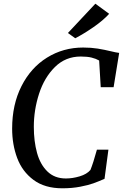

<svg xmlns="http://www.w3.org/2000/svg" viewBox="-20 -1008 663 1036"><path d="M45.5 -314Q45.5 -443.5 95.8 -543Q146 -642.5 233.5 -697Q321 -751.5 429 -751.5Q471.5 -751.5 507.2 -745.8Q543 -740 582.5 -730.5Q589 -729 602.2 -726Q615.5 -723 623 -722.5L593 -537.5H523.5L515 -681.5Q497.5 -691.5 474.5 -697.2Q451.5 -703 415.5 -703Q333.5 -703 276.2 -646.2Q219 -589.5 190.8 -502.2Q162.5 -415 162.5 -323.5Q162.5 -246 179.8 -183.2Q197 -120.5 235.8 -82.8Q274.5 -45 335.5 -45Q371.5 -45 410 -56.5Q448.5 -68 468 -91Q483 -128 503 -200.5H565L544 -43Q509.5 -28 483 -18.5Q456.5 -9 412.8 -0.5Q369 8 316.5 8Q221.5 8 160.8 -37.2Q100 -82.5 72.8 -155.2Q45.5 -228 45.5 -314ZM346.5 -830 494.5 -988 569 -933.5Q537.5 -898.5 485.2 -862.2Q433 -826 386 -801.5Z"/></svg>

Font: Merriweather Text
Style: Italic
Weight: 400
Italic angle: -7.8°
Designer: Eben Sorkin
Foundry: Eben Sorkin
Version: Version 2.100